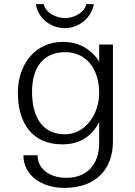

<svg xmlns="http://www.w3.org/2000/svg" viewBox="-20 -717 656 935"><path d="M296 -63C186 -63 136 -148 136 -270C136 -393 195 -463 297 -463C401 -463 463 -381 463 -264C463 -163 397 -63 296 -63ZM67 -266C67 -116 138 -14 283 -14C374 -14 428 -57 463 -122V-21C463 83 404 149 304 149C226 149 163 109 163 39H94C94 139 186 198 293 198C443 198 530 111 530 -29V-500H463V-417C425 -477 365 -513 287 -513C147 -513 67 -399 67 -266ZM155 -697C163 -631 225 -580 296 -580C365 -580 426 -631 437 -697H400C393 -658 343 -629 297 -629C250 -629 201 -657 193 -697Z"/></svg>

Font: Perun Light
Style: Regular
Weight: 300
Foundry: Copyright (c) Stefan Peev, Context Ltd, 2016
Version: Version 1.089